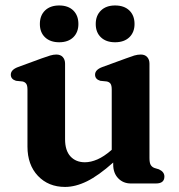

<svg xmlns="http://www.w3.org/2000/svg" viewBox="-20 -688 672 720"><path d="M83 -138.5V-352Q83 -367.5 78.2 -374Q73.5 -380.5 64.5 -382.5L40 -385Q20.5 -391 20.5 -408Q20.5 -426.5 47.5 -436.5L136 -469Q155.5 -476 168 -479.8Q180.5 -483.5 191 -483.5Q207 -483.5 215.5 -474Q224 -464.5 224 -449.5V-166Q224 -123.5 244.2 -101.5Q264.5 -79.5 298.5 -79.5Q320.5 -79.5 345.2 -90.2Q370 -101 397 -124.5L399 -126.5V-352Q399 -367.5 394.5 -374Q390 -380.5 380.5 -382.5L356 -385Q336.5 -391 336.5 -408Q336.5 -426.5 363.5 -436.5L452.5 -469Q471 -476 483.5 -479.8Q496 -483.5 508 -483.5Q523.5 -483.5 532 -474Q540.5 -464.5 540.5 -449.5V-95.5Q540.5 -77.5 545.2 -69.5Q550 -61.5 559.5 -58L576 -53Q596.5 -43.5 596.5 -26Q596.5 0 565 0H470.5Q442 0 423.2 -19.5Q404.5 -39 404.5 -71V-78.5Q349.5 -29.5 306.2 -8.2Q263 13 224 13Q161.5 13 122.2 -28.5Q83 -70 83 -138.5ZM202 -529.5Q168.5 -529.5 149 -548Q129.5 -566.5 129.5 -598Q129.5 -630 149 -648.8Q168.5 -667.5 202 -667.5Q235.5 -667.5 254.8 -648.8Q274 -630 274 -598Q274 -567 254.8 -548.2Q235.5 -529.5 202 -529.5ZM411.5 -529.5Q378 -529.5 358.5 -548Q339 -566.5 339 -598Q339 -629.5 358.5 -648.5Q378 -667.5 411.5 -667.5Q445.5 -667.5 465 -648.8Q484.5 -630 484.5 -598Q484.5 -567 465 -548.2Q445.5 -529.5 411.5 -529.5Z"/></svg>

Font: Fraunces 9pt Soft SemiBold
Style: Regular
Weight: 600
Version: Version 1.000;[b76b70a41]